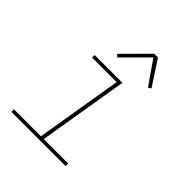

<svg xmlns="http://www.w3.org/2000/svg" viewBox="-204 -877 1008 1008"><g transform="rotate(45 300.0 -373.0)"><path d="M447 0H45L44 -19H245L325 -501H143V-520H349L266 -19H447ZM236 -595 222 -608 359 -746H387L478 -607L462 -597L370 -729Z"/></g></svg>

Font: Iosevka Thin Extended Oblique
Style: Regular
Weight: 100
Width: 7
Italic angle: -9°
Monospace: yes
Designer: Belleve Invis
Foundry: Belleve Invis
Version: Version 32.5.0; ttfautohint (v1.8.4)